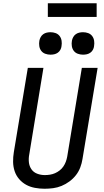

<svg xmlns="http://www.w3.org/2000/svg" viewBox="-20 -1152 640 1180"><path d="M254 8Q224 8 194.5 2.5Q165 -3 140.5 -16.5Q116 -30 97.5 -51.5Q79 -73 70 -100Q61 -127 60.5 -157Q60 -187 65 -217L151 -735H247L160 -204Q155 -179 157.5 -155Q160 -131 173 -112Q186 -93 208.5 -84.5Q231 -76 255 -76Q255 -76 255.5 -76Q256 -76 256 -76Q271 -76 287 -78.5Q303 -81 318 -87.5Q333 -94 346.5 -104.5Q360 -115 369.5 -129Q379 -143 384.5 -158Q390 -173 393 -189L483 -735H580L487 -175Q483 -149 473.5 -123.5Q464 -98 447 -76Q430 -54 407 -37Q384 -20 358.5 -9.5Q333 1 306.5 4.5Q280 8 254 8ZM490 -816Q474 -816 458.5 -821.5Q443 -827 433.5 -839.5Q424 -852 421.5 -868.5Q419 -885 422 -902Q424 -913 430 -924Q436 -935 446 -942Q456 -949 467.5 -951.5Q479 -954 490 -954Q507 -954 522 -948.5Q537 -943 546.5 -930.5Q556 -918 558.5 -901.5Q561 -885 558 -868Q557 -857 551 -846Q545 -835 535 -828Q525 -821 513.5 -818.5Q502 -816 490 -816ZM290 -816Q274 -816 258.5 -821.5Q243 -827 233.5 -839.5Q224 -852 221.5 -868.5Q219 -885 222 -902Q224 -913 230 -924Q236 -935 246 -942Q256 -949 267.5 -951.5Q279 -954 290 -954Q307 -954 322 -948.5Q337 -943 346.5 -930.5Q356 -918 358.5 -901.5Q361 -885 358 -868Q357 -857 351 -846Q345 -835 335 -828Q325 -821 313.5 -818.5Q302 -816 290 -816ZM274 -1048V-1132H574V-1048Z"/></svg>

Font: Iosevka Curly MdExObl
Style: Regular
Weight: 500
Width: 7
Italic angle: -9°
Monospace: yes
Designer: Belleve Invis
Foundry: Belleve Invis
Version: Version 11.1.0; ttfautohint (v1.8.3)